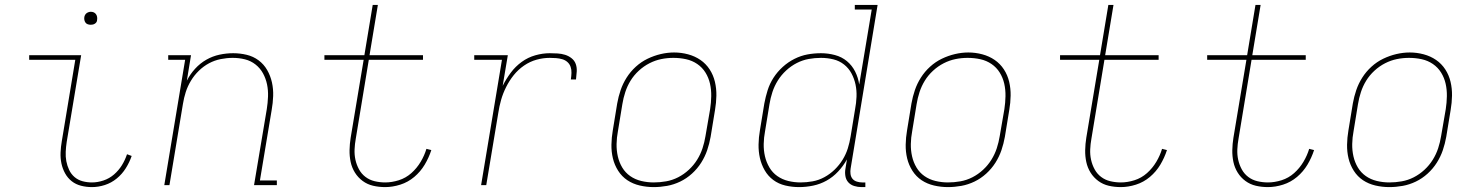

<svg xmlns="http://www.w3.org/2000/svg" viewBox="-20 -755 6040 783"><path d="M355 8Q332 8 310.5 2.5Q289 -3 272.5 -16Q256 -29 245.5 -48Q235 -67 230.5 -88.5Q226 -110 227 -133Q228 -156 232 -179L287 -511H99V-530H311L252 -176Q249 -156 248 -136Q247 -116 250.5 -97.5Q254 -79 262 -62Q270 -45 284 -33Q298 -21 316.5 -16Q335 -11 355 -11Q378 -11 402 -19Q426 -27 445 -43.5Q464 -60 477 -81Q490 -102 498 -126L517 -119Q508 -93 493 -69Q478 -45 456 -27Q434 -9 407.5 -0.5Q381 8 355 8ZM350 -654Q344 -654 338 -656Q332 -658 328.5 -663Q325 -668 324 -674Q323 -680 324 -686Q325 -691 327.5 -695Q330 -699 333.5 -701.5Q337 -704 341.5 -705.5Q346 -707 350 -707Q357 -707 362.5 -704.5Q368 -702 371.5 -697Q375 -692 376 -686Q377 -680 376 -674Q376 -669 373.5 -665Q371 -661 367 -658.5Q363 -656 359 -655Q355 -654 350 -654Z M650 0 735 -511H666V-530H759L742 -426Q755 -452 775.5 -474.5Q796 -497 821.5 -511.5Q847 -526 875 -532Q903 -538 931 -538Q959 -538 986 -531.5Q1013 -525 1034.5 -509Q1056 -493 1069.5 -469.5Q1083 -446 1089 -419Q1095 -392 1094 -363.5Q1093 -335 1088 -307L1040 -19H1109V0H1016L1068 -310Q1072 -335 1073 -361Q1074 -387 1069 -411Q1064 -435 1052.5 -456Q1041 -477 1022 -492Q1003 -507 979 -513Q955 -519 929 -519Q905 -519 880 -514Q855 -509 832.5 -497Q810 -485 791 -466.5Q772 -448 758.5 -425.5Q745 -403 737.5 -379.5Q730 -356 726 -331L671 0Z M1551 8Q1525 8 1501.5 2.5Q1478 -3 1459 -17Q1440 -31 1427.5 -51Q1415 -71 1410 -94.5Q1405 -118 1405.5 -143Q1406 -168 1410 -193L1463 -511H1303V-530H1466L1500 -735H1521L1487 -530H1705V-511H1484L1431 -190Q1427 -168 1426 -146Q1425 -124 1429.5 -103.5Q1434 -83 1444 -64.5Q1454 -46 1470.5 -33.5Q1487 -21 1508 -16Q1529 -11 1551 -11Q1578 -11 1606.5 -20Q1635 -29 1657.5 -49Q1680 -69 1695.5 -95Q1711 -121 1719 -148L1739 -143Q1729 -112 1712 -83.5Q1695 -55 1669.5 -33.5Q1644 -12 1612.5 -2Q1581 8 1551 8Z M1942 0 2027 -511H1914V-530H2051L2030 -405Q2044 -433 2063 -458.5Q2082 -484 2107.5 -502.5Q2133 -521 2163 -529.5Q2193 -538 2222 -538Q2238 -538 2254 -537Q2270 -536 2284.5 -531.5Q2299 -527 2311 -517.5Q2323 -508 2328 -494Q2333 -480 2332 -463.5Q2331 -447 2329 -431H2308Q2310 -444 2310.5 -457.5Q2311 -471 2307 -482.5Q2303 -494 2294 -502Q2285 -510 2273 -513.5Q2261 -517 2248 -518Q2235 -519 2222 -519Q2195 -519 2168 -511.5Q2141 -504 2117 -487.5Q2093 -471 2075 -448.5Q2057 -426 2044 -400Q2031 -374 2023.5 -347.5Q2016 -321 2012 -294L1963 0Z M2646 8Q2617 8 2589 1.5Q2561 -5 2538.5 -20Q2516 -35 2501 -58.5Q2486 -82 2479.5 -109Q2473 -136 2473.5 -165Q2474 -194 2479 -223L2497 -333Q2502 -361 2511 -387.5Q2520 -414 2535.5 -438.5Q2551 -463 2573 -483Q2595 -503 2621 -515.5Q2647 -528 2674.5 -534.5Q2702 -541 2729 -541Q2758 -541 2786 -533.5Q2814 -526 2836.5 -510.5Q2859 -495 2874 -472Q2889 -449 2895.5 -421.5Q2902 -394 2901.5 -365Q2901 -336 2896 -307L2878 -197Q2873 -169 2864 -142.5Q2855 -116 2839.5 -91.5Q2824 -67 2802 -47Q2780 -27 2754 -14.5Q2728 -2 2700.5 3Q2673 8 2646 8ZM2646 -11Q2671 -11 2696.5 -15.5Q2722 -20 2745.5 -32Q2769 -44 2789 -62.5Q2809 -81 2823 -103.5Q2837 -126 2845 -150.5Q2853 -175 2857 -200L2876 -310Q2880 -336 2880.5 -362.5Q2881 -389 2875.5 -413.5Q2870 -438 2857 -459Q2844 -480 2823.5 -494Q2803 -508 2778 -513.5Q2753 -519 2726 -519Q2701 -519 2676.5 -514Q2652 -509 2628.5 -497Q2605 -485 2585 -466.5Q2565 -448 2551.5 -426Q2538 -404 2530 -379.5Q2522 -355 2518 -330L2500 -220Q2495 -194 2494.5 -168Q2494 -142 2499.5 -117.5Q2505 -93 2517.5 -72Q2530 -51 2550 -37Q2570 -23 2595 -17Q2620 -11 2646 -11Z M3239 8Q3210 8 3182.5 1.5Q3155 -5 3133.5 -21Q3112 -37 3098.5 -60.5Q3085 -84 3079 -110.5Q3073 -137 3073.5 -166Q3074 -195 3079 -223L3097 -333Q3102 -360 3110.5 -387Q3119 -414 3134.5 -438Q3150 -462 3172 -482Q3194 -502 3220 -515Q3246 -528 3273 -533Q3300 -538 3328 -538Q3357 -538 3385 -530.5Q3413 -523 3434 -505.5Q3455 -488 3467.5 -463Q3480 -438 3484 -410L3535 -716H3466V-735H3559L3449 -68Q3447 -57 3448.5 -45.5Q3450 -34 3456.5 -26Q3463 -18 3474 -14.5Q3485 -11 3496 -11H3509V8H3493Q3478 8 3463.5 3.5Q3449 -1 3439.5 -11.5Q3430 -22 3427.5 -37.5Q3425 -53 3428 -68L3434 -105Q3419 -78 3398 -55.5Q3377 -33 3351 -18.5Q3325 -4 3296 2Q3267 8 3239 8ZM3245 -11Q3269 -11 3294 -15.5Q3319 -20 3342 -32.5Q3365 -45 3384 -63.5Q3403 -82 3416.5 -104Q3430 -126 3437.5 -150Q3445 -174 3449 -199L3467 -309Q3472 -335 3473 -360.5Q3474 -386 3469 -410Q3464 -434 3452.5 -455.5Q3441 -477 3422 -492Q3403 -507 3378.5 -513Q3354 -519 3328 -519Q3303 -519 3278 -514.5Q3253 -510 3229.5 -498Q3206 -486 3186 -467.5Q3166 -449 3152 -426.5Q3138 -404 3130 -379.5Q3122 -355 3118 -330L3100 -220Q3095 -194 3094.5 -168Q3094 -142 3099.5 -118Q3105 -94 3117.5 -72.5Q3130 -51 3150 -37Q3170 -23 3194.5 -17Q3219 -11 3245 -11Z M3846 8Q3817 8 3789 1.5Q3761 -5 3738.5 -20Q3716 -35 3701 -58.5Q3686 -82 3679.5 -109Q3673 -136 3673.5 -165Q3674 -194 3679 -223L3697 -333Q3702 -361 3711 -387.5Q3720 -414 3735.5 -438.5Q3751 -463 3773 -483Q3795 -503 3821 -515.5Q3847 -528 3874.5 -534.5Q3902 -541 3929 -541Q3958 -541 3986 -533.5Q4014 -526 4036.5 -510.5Q4059 -495 4074 -472Q4089 -449 4095.5 -421.5Q4102 -394 4101.5 -365Q4101 -336 4096 -307L4078 -197Q4073 -169 4064 -142.5Q4055 -116 4039.5 -91.5Q4024 -67 4002 -47Q3980 -27 3954 -14.5Q3928 -2 3900.5 3Q3873 8 3846 8ZM3846 -11Q3871 -11 3896.5 -15.5Q3922 -20 3945.5 -32Q3969 -44 3989 -62.5Q4009 -81 4023 -103.5Q4037 -126 4045 -150.5Q4053 -175 4057 -200L4076 -310Q4080 -336 4080.5 -362.5Q4081 -389 4075.5 -413.5Q4070 -438 4057 -459Q4044 -480 4023.5 -494Q4003 -508 3978 -513.5Q3953 -519 3926 -519Q3901 -519 3876.5 -514Q3852 -509 3828.5 -497Q3805 -485 3785 -466.5Q3765 -448 3751.5 -426Q3738 -404 3730 -379.5Q3722 -355 3718 -330L3700 -220Q3695 -194 3694.5 -168Q3694 -142 3699.5 -117.5Q3705 -93 3717.5 -72Q3730 -51 3750 -37Q3770 -23 3795 -17Q3820 -11 3846 -11Z M4551 8Q4525 8 4501.5 2.5Q4478 -3 4459 -17Q4440 -31 4427.5 -51Q4415 -71 4410 -94.5Q4405 -118 4405.5 -143Q4406 -168 4410 -193L4463 -511H4303V-530H4466L4500 -735H4521L4487 -530H4705V-511H4484L4431 -190Q4427 -168 4426 -146Q4425 -124 4429.5 -103.5Q4434 -83 4444 -64.5Q4454 -46 4470.5 -33.5Q4487 -21 4508 -16Q4529 -11 4551 -11Q4578 -11 4606.5 -20Q4635 -29 4657.5 -49Q4680 -69 4695.5 -95Q4711 -121 4719 -148L4739 -143Q4729 -112 4712 -83.5Q4695 -55 4669.5 -33.5Q4644 -12 4612.5 -2Q4581 8 4551 8Z M5151 8Q5125 8 5101.5 2.5Q5078 -3 5059 -17Q5040 -31 5027.5 -51Q5015 -71 5010 -94.5Q5005 -118 5005.5 -143Q5006 -168 5010 -193L5063 -511H4903V-530H5066L5100 -735H5121L5087 -530H5305V-511H5084L5031 -190Q5027 -168 5026 -146Q5025 -124 5029.5 -103.5Q5034 -83 5044 -64.5Q5054 -46 5070.5 -33.5Q5087 -21 5108 -16Q5129 -11 5151 -11Q5178 -11 5206.5 -20Q5235 -29 5257.5 -49Q5280 -69 5295.5 -95Q5311 -121 5319 -148L5339 -143Q5329 -112 5312 -83.5Q5295 -55 5269.5 -33.5Q5244 -12 5212.5 -2Q5181 8 5151 8Z M5646 8Q5617 8 5589 1.5Q5561 -5 5538.5 -20Q5516 -35 5501 -58.5Q5486 -82 5479.5 -109Q5473 -136 5473.5 -165Q5474 -194 5479 -223L5497 -333Q5502 -361 5511 -387.5Q5520 -414 5535.5 -438.5Q5551 -463 5573 -483Q5595 -503 5621 -515.5Q5647 -528 5674.5 -534.5Q5702 -541 5729 -541Q5758 -541 5786 -533.5Q5814 -526 5836.5 -510.5Q5859 -495 5874 -472Q5889 -449 5895.5 -421.5Q5902 -394 5901.5 -365Q5901 -336 5896 -307L5878 -197Q5873 -169 5864 -142.5Q5855 -116 5839.5 -91.5Q5824 -67 5802 -47Q5780 -27 5754 -14.5Q5728 -2 5700.5 3Q5673 8 5646 8ZM5646 -11Q5671 -11 5696.5 -15.5Q5722 -20 5745.5 -32Q5769 -44 5789 -62.5Q5809 -81 5823 -103.5Q5837 -126 5845 -150.5Q5853 -175 5857 -200L5876 -310Q5880 -336 5880.5 -362.5Q5881 -389 5875.5 -413.5Q5870 -438 5857 -459Q5844 -480 5823.5 -494Q5803 -508 5778 -513.5Q5753 -519 5726 -519Q5701 -519 5676.5 -514Q5652 -509 5628.5 -497Q5605 -485 5585 -466.5Q5565 -448 5551.5 -426Q5538 -404 5530 -379.5Q5522 -355 5518 -330L5500 -220Q5495 -194 5494.5 -168Q5494 -142 5499.5 -117.5Q5505 -93 5517.5 -72Q5530 -51 5550 -37Q5570 -23 5595 -17Q5620 -11 5646 -11Z"/></svg>

Font: Iosevka Slab Thin Extended
Style: Italic
Weight: 100
Width: 7
Italic angle: -9°
Monospace: yes
Designer: Belleve Invis
Foundry: Belleve Invis
Version: Version 11.1.0; ttfautohint (v1.8.3)